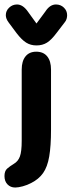

<svg xmlns="http://www.w3.org/2000/svg" viewBox="-45 -640 320 858"><path d="M183 -61V-329Q183 -367 166 -388Q149 -409 117 -409Q86 -409 69 -388Q52 -367 52 -329V-10Q52 37 44 59Q36 81 17 92Q-1 103 -13 113.5Q-25 124 -25 147Q-25 170 -11.5 184Q2 198 23 198Q37 198 57 192.5Q77 187 94 178Q128 161 147.5 133.5Q167 106 175 59Q183 12 183 -61ZM118 -535 79 -589Q57 -620 31 -620Q11 -620 -4 -606Q-19 -592 -19 -572Q-19 -556 -6 -539L29 -492Q52 -462 72 -449.5Q92 -437 118 -437Q145 -437 165 -449.5Q185 -462 208 -493L244 -540Q250 -547 252.5 -555.5Q255 -564 255 -572Q255 -592 240.5 -606Q226 -620 205 -620Q178 -620 158 -589Z"/></svg>

Font: Beiruti ExtraBold
Style: Regular
Weight: 800
Designer: Arlette Boutros
Foundry: Boutros
Version: Version 1.41